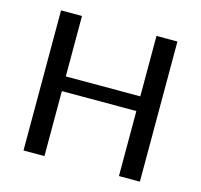

<svg xmlns="http://www.w3.org/2000/svg" viewBox="-96 -754 900 859"><g transform="rotate(15 353.5 -324.5)"><path d="M84 -649H181V-369H526V-649H623V0H526V-301H181V0H84Z"/></g></svg>

Font: Play
Style: Regular
Weight: 400
Designer: Jonas Hecksher (Cyrillic expansion: Cyreal)
Foundry: Jonas Hecksher, Playtype, e-types AS
Version: Version 2.101; ttfautohint (v1.5.65-e2d9)